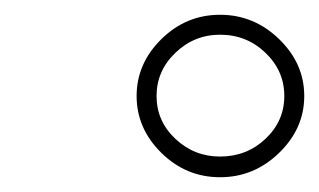

<svg xmlns="http://www.w3.org/2000/svg" viewBox="-20 -819 432 260"><path d="M392 -689Q392 -645 358 -612Q324 -579 278 -579Q232 -579 198.5 -612Q165 -645 165 -689Q165 -733 198.5 -766Q232 -799 278 -799Q324 -799 358 -766Q392 -733 392 -689ZM192 -689Q192 -655 217.5 -631Q243 -607 278 -607Q314 -607 339.5 -631Q365 -655 365 -689Q365 -723 339.5 -747.5Q314 -772 278 -772Q243 -772 217.5 -747.5Q192 -723 192 -689Z"/></svg>

Font: TypoPRO Montserrat
Style: Italic
Weight: 275
Italic angle: -11.3°
Designer: Julieta Ulanovsky
Foundry: Julieta Ulanovsky
Version: Version 6.001